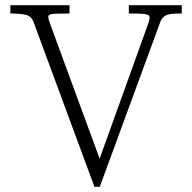

<svg xmlns="http://www.w3.org/2000/svg" viewBox="-20 -720 740 740"><path d="M20 -668V-700H248V-668Q211.5 -668 195.2 -667.2Q179 -666.5 172.5 -663.8Q166 -661 166 -655Q166 -647.5 171.5 -632.5L364 -108.5L550.5 -627Q556.5 -643 556.5 -652.5Q556.5 -659.5 549.5 -662.8Q542.5 -666 526.8 -667Q511 -668 476.5 -668V-700H680.5V-668Q654 -668 638.8 -666Q623.5 -664 613.5 -657.2Q603.5 -650.5 598 -636L364.5 0H344L109 -636Q101.5 -656.5 81.5 -662.2Q61.5 -668 20 -668Z"/></svg>

Font: Didactic
Style: Regular
Weight: 400
Designer: Tyler Finck
Foundry: Etcetera Type Co
Version: Version 3.007;FEAKit 1.0